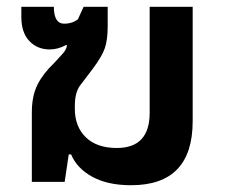

<svg xmlns="http://www.w3.org/2000/svg" viewBox="-20 -537 664 567"><path d="M367 10Q549 10 549 -179V-517H422V-204Q422 -100 325 -100Q266 -100 233.5 -131.5Q201 -163 201 -216V-224Q201 -264 216.5 -284.5Q232 -305 254 -334Q281 -370 289.5 -394.5Q298 -419 298 -459V-517H227L210 -480Q193 -467 170 -467Q139 -467 139 -517H43V-487Q43 -441 66.5 -416Q90 -391 127 -391Q151 -391 175 -404L178 -403Q176 -391 166 -379.5Q156 -368 140 -351Q108 -321 91 -287.5Q74 -254 74 -205V0H171L183 -81H190Q207 -40 252.5 -15Q298 10 367 10Z"/></svg>

Font: Noto Sans Thai UI Semi
Style: Regular
Weight: 600
Designer: Monotype Design Team
Foundry: Monotype Imaging Inc.
Version: Version 1.901